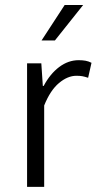

<svg xmlns="http://www.w3.org/2000/svg" viewBox="-20 -731 378 751"><path d="M141.6 -483.4 147.5 -395H150.9Q175.8 -441.9 211.4 -468.8Q247.1 -495.6 287.6 -495.6Q303.2 -495.6 314.9 -493.4Q326.7 -491.2 337.9 -485.4L324.7 -426.8Q311.5 -431.2 302 -432.9Q292.5 -434.6 278.8 -434.6Q244.6 -434.6 210.7 -406.2Q176.8 -377.9 152.8 -318.4V0H85.9V-483.4ZM142.6 -572.8 232.9 -711.4H305.2L194.8 -572.8Z"/></svg>

Font: Varta
Style: Light
Weight: 300
Designer: Joana Correia, Viktoriya Grabowska, Eben Sorkin
Foundry: Sorkin Type
Version: Version 1.002; ttfautohint (v1.3) -l 8 -r 24 -G 200 -x 12 -H